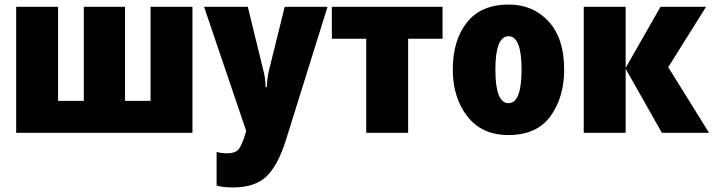

<svg xmlns="http://www.w3.org/2000/svg" viewBox="-20 -583 3133 843"><path d="M825 -553V0H51V-553H235V-140H348V-553H529V-140H641V-553Z M876 -553 1061 -8 1058 2Q1044 50 1029.5 70Q1015 90 978 90Q950 90 931 84V232Q961 240 1003 240Q1100 240 1150.5 191Q1201 142 1235 33L1418 -553H1230L1161 -274Q1156 -254 1154 -235Q1152 -216 1151 -200H1146Q1146 -237 1136 -275L1068 -553Z M1923 -413H1772V0H1588V-413H1437V-553H1923Z M2457 -278Q2457 -415 2388.5 -489Q2320 -563 2214 -563Q2092 -563 2030 -484.5Q1968 -406 1968 -278Q1968 -154 2032 -72Q2096 10 2212 10Q2337 10 2397 -73Q2457 -156 2457 -278ZM2155 -277Q2155 -424 2213 -424Q2270 -424 2270 -278Q2270 -130 2213 -130Q2155 -130 2155 -277Z M2880 -553H3080L2914 -288L3093 0H2886L2727 -281V0H2543V-553H2727V-285Z"/></svg>

Font: Noto Sans Display SemiCondensed Black
Style: Regular
Weight: 900
Width: 4
Designer: Monotype Design Team
Foundry: Monotype Imaging Inc.
Version: Version 1.900